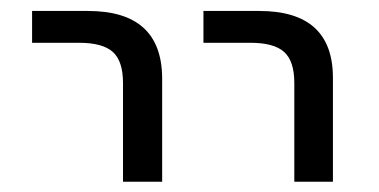

<svg xmlns="http://www.w3.org/2000/svg" viewBox="-20 -540 708 359"><path d="M360.4 -460V-519.5H464.8Q602.5 -519.5 602.5 -394.5V-200.2H530.3V-384.8Q530.3 -425.8 511.2 -442.9Q492.2 -460 448.2 -460ZM40 -460V-519.5H144.5Q282.2 -519.5 283.2 -394.5V-200.2H210V-384.8Q210 -425.8 190.9 -442.9Q171.9 -460 127.9 -460Z"/></svg>

Font: Mgen+ 1c regular
Style: Regular
Weight: 400
Designer: [Source Han Sans]
Ryoko NISHIZUKA  (kana & ideographs); Paul D. Hunt (Latin, Greek & Cyrillic); Wenlong ZHANG  (bopomofo
Version: Version 1.059.20150602